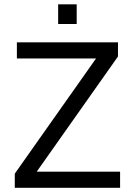

<svg xmlns="http://www.w3.org/2000/svg" viewBox="-20 -891 640 911"><path d="M50.1 0V-67L435.7 -613.6H60.1V-690H539.8V-623L154.2 -76.4H549.8V0ZM255.9 -777V-870.6H343.9V-777Z"/></svg>

Font: Oxanium ExtraLight
Style: Regular
Weight: 200
Designer: Severin Meyer
Version: Version 2.000